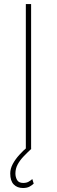

<svg xmlns="http://www.w3.org/2000/svg" viewBox="-20 -731 280 943"><path d="M132.8 -710.9V0H106.9V-710.9ZM115.2 -9.3 133.8 0Q114.3 18.1 96.2 36.9Q78.1 55.7 66.9 76.4Q55.7 97.2 55.7 121.1Q55.7 138.2 63.7 152.8Q71.8 167.5 94.2 167.5Q110.4 167.5 121.1 161.1Q131.8 154.8 138.7 148.4L145.5 170.9Q138.2 178.2 125.5 185.3Q112.8 192.4 92.8 192.4Q64.5 192.4 47.4 174.8Q30.3 157.2 30.3 121.1Q30.3 97.7 42.7 74.5Q55.2 51.3 74.7 29.8Q94.2 8.3 115.2 -9.3Z"/></svg>

Font: Roboto Condensed Thin
Style: Regular
Weight: 250
Width: 3
Designer: Christian Robertson
Foundry: Google
Version: Version 3.009; 2024